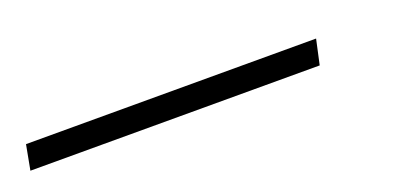

<svg xmlns="http://www.w3.org/2000/svg" viewBox="-95 -2 476 232"><g transform="rotate(-20 143.0 114.0)"><path d="M-77 130 -71 98H302L295 130Z"/></g></svg>

Font: Noto Serif ExtraCondensed ExtraLight
Style: Italic
Weight: 200
Width: 2
Italic angle: -12°
Designer: Monotype Design Team
Foundry: Monotype Imaging Inc.
Version: Version 2.014; ttfautohint (v1.8.4.7-5d5b)